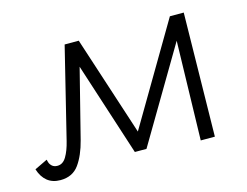

<svg xmlns="http://www.w3.org/2000/svg" viewBox="-107 -620 964 749"><g transform="rotate(-15 374.5 -245.5)"><path d="M-31 -58 21 -83Q21 -82 23.5 -73Q26 -64 34 -56.5Q42 -49 56 -49Q78 -49 92 -72.5Q106 -96 115 -133L205 -499H262L393 -97L630 -499H686L678 0H621L631 -400L408 -23H361L239 -400L169 -123Q154 -64 128 -28Q102 8 53 8Q21 8 0 -9Q-21 -26 -31 -58Z"/></g></svg>

Font: Bellota
Style: Italic
Weight: 400
Italic angle: -7.5°
Designer: Kemie Guaida
Foundry: Kemie Guaida
Version: Version 4.001